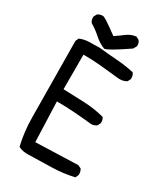

<svg xmlns="http://www.w3.org/2000/svg" viewBox="-210 -934 920 1053"><g transform="rotate(30 250.0 -408.0)"><path d="M148 23Q111 25 84 10Q64 -74 63.5 -163.5Q63 -253 59 -646L68 -666Q96 -678 129 -679Q162 -680 195 -680Q251 -674 307.5 -670Q364 -666 417 -654Q429 -639 427 -616L417 -597Q390 -581 354 -587Q300 -593 245.5 -598Q191 -603 135 -603V-384Q201 -382 268 -379Q335 -376 396 -360Q407 -347 405 -325L396 -306Q380 -294 360 -294Q306 -300 249.5 -304Q193 -308 137 -308L146 -55L413 -64L433 -55Q444 -39 442 -18L433 2Q364 18 293 19.5Q222 21 148 23ZM217 -688Q182 -701 151.5 -728.5Q121 -756 88 -775Q76 -789 78 -811L88 -830Q104 -842 125 -840L145 -830Q186 -803 226 -773Q253 -791 278.5 -810.5Q304 -830 337 -834L356 -824Q368 -811 366 -789L354 -768Q237 -688 217 -688Z"/></g></svg>

Font: Kosefont JP
Style: Regular
Weight: 400
Designer: Nozomi Seto 瀬戸のぞみ
Version: Version 3.00;June 19, 2020